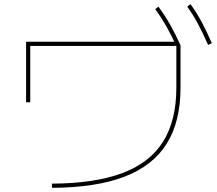

<svg xmlns="http://www.w3.org/2000/svg" viewBox="-20 -875 1040 920"><path d="M229 5Q434 4 566 -45.5Q698 -95 761.5 -196.5Q825 -298 825 -455V-655H125V-385H105V-675H835L845 -658V-455Q845 -292 778.5 -186Q712 -80 575.5 -28Q439 24 229 25ZM827 -650Q801 -707 776.5 -750Q752 -793 724 -831L739 -843Q771 -800 796 -755.5Q821 -711 845 -658ZM977 -660Q952 -717 928.5 -761Q905 -805 877 -843L893 -855Q924 -812 948 -766.5Q972 -721 995 -668Z"/></svg>

Font: M PLUS 1 Code Thin
Style: Regular
Weight: 250
Designer: Coji Morishita
Foundry: UNDERFOREST DESIGN
Version: Version 1.002